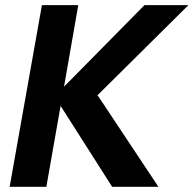

<svg xmlns="http://www.w3.org/2000/svg" viewBox="-20 -718 744 738"><path d="M411.1 0 212.9 -311 158.2 0H17.1L141.1 -698.2H280.8L226.1 -384.8L535.2 -698.2H704.1L355 -352.1L588.9 0Z"/></svg>

Font: SVN-Poppins SemiBold
Style: Italic
Weight: 600
Italic angle: -10°
Designer: Ninad Kale (Devanagari), Jonny Pinhorn (Latin)
Foundry: Indian Type Foundry
Version: Version 3.002 2017